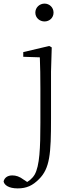

<svg xmlns="http://www.w3.org/2000/svg" viewBox="-92 -774 414 1065"><path d="M6 271C56 271 89 255 124 220C185 160 191 78 191 -114V-377L195 -511L181 -519L37 -485V-459L129 -456C131 -405 132 -349 132 -281V-92C132 46 128 146 100 195C86 218 65 234 44 243V253H75V246L40 223C16 205 -3 199 -24 199C-49 199 -67 211 -72 232C-69 252 -44 271 6 271ZM155 -655C182 -655 205 -675 205 -704C205 -733 182 -754 155 -754C128 -754 104 -733 104 -704C104 -675 128 -655 155 -655Z"/></svg>

Font: Source Han Serif TW VF
Style: Regular
Weight: 250
Designer: Ryoko NISHIZUKA 西塚涼子 (kana & ideographs); Frank Grießhammer (Latin, Greek & Cyrillic); Wenlong ZHANG 张文龙 (bopomofo); San
Foundry: Adobe
Version: Version 2.002;hotconv 1.1.0;makeotfexe 2.6.0